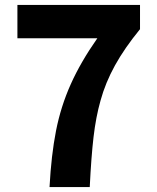

<svg xmlns="http://www.w3.org/2000/svg" viewBox="-20 -763 639 783"><path d="M377 -607H51V-743H551V-644Q488 -567 449 -496.5Q410 -426 390 -353Q371 -286 361.5 -204.5Q352 -123 346 0H182Q189 -131 208.5 -230Q228 -329 268.5 -419.5Q309 -510 377 -607Z"/></svg>

Font: Merged Yaku Han JP ExtraBold
Style: Regular
Weight: 800
Designer: Ryoko NISHIZUKA 西塚涼子 (kana, bopomofo & ideographs); Paul D. Hunt (Latin, Greek & Cyrillic); Sandoll Communications 산돌커뮤니
Foundry: Adobe
Version: Version 2.004